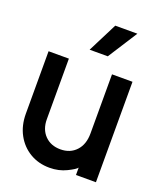

<svg xmlns="http://www.w3.org/2000/svg" viewBox="-149 -888 841 1004"><g transform="rotate(20 271.5 -386.0)"><path d="M35 -202V-549H148V-212Q148 -156 181 -122Q214 -88 268 -88Q322 -88 355 -123.5Q388 -159 388 -220V-549H502V10H391V-31Q384 -20 341.5 1Q299 22 247 22Q186 22 138 -6.5Q90 -35 62.5 -85.5Q35 -136 35 -202ZM317 -794H440L335 -630H234Z"/></g></svg>

Font: BLUETTI 2.0 Medium
Style: Italic
Weight: 500
Designer: Stijn de Vries
Foundry: tokotype
Version: Version 2.005;October 31, 2023;FontCreator 14.0.0.2814 64-bi